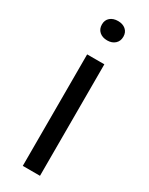

<svg xmlns="http://www.w3.org/2000/svg" viewBox="-188 -744 609 783"><g transform="rotate(30 116.5 -353.0)"><path d="M76 0V-525H157V0ZM118 -615Q95 -615 81 -627.5Q67 -640 67 -661Q67 -682 81 -694Q95 -706 118 -706Q140 -706 154 -694Q168 -682 168 -661Q168 -640 154 -627.5Q140 -615 118 -615Z"/></g></svg>

Font: Mona Sans ExtraLight
Style: Regular
Weight: 400
Version: Version 2.000